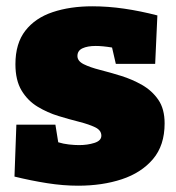

<svg xmlns="http://www.w3.org/2000/svg" viewBox="-20 -575 559 610"><path d="M226 -397Q226 -381 246 -371Q266 -361 297.5 -353Q329 -345 364.5 -334Q400 -323 431.5 -305Q463 -287 483 -258Q503 -229 503 -183Q503 -113 466 -69.5Q429 -26 367 -5.5Q305 15 228 15Q181 15 130 7Q79 -1 26 -14L32 -179H156L165 -123Q181 -118 199 -116Q217 -114 231 -114Q258 -114 280 -121Q302 -128 302 -144Q302 -161 282.5 -170.5Q263 -180 231.5 -188Q200 -196 165.5 -206.5Q131 -217 99.5 -236Q68 -255 48.5 -287.5Q29 -320 29 -371Q29 -437 60.5 -477.5Q92 -518 147.5 -536.5Q203 -555 273 -555Q323 -555 374.5 -547.5Q426 -540 480 -526L473 -372H348L336 -424Q306 -429 284 -429Q258 -429 242 -421.5Q226 -414 226 -397Z"/></svg>

Font: Bitter Black
Style: Regular
Weight: 900
Designer: Sol Matas, and Bitter project Authors
Foundry: Sol Matas
Version: Version 2.001